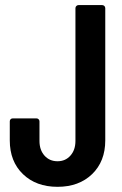

<svg xmlns="http://www.w3.org/2000/svg" viewBox="-20 -720 474 748"><path d="M18.1 -172.9V-247.1Q18.1 -252 21.2 -255.4Q24.4 -258.8 29.8 -258.8H122.1Q127 -258.8 130.4 -255.4Q133.8 -252 133.8 -247.1V-170.9Q133.8 -135.7 153.3 -113.8Q172.9 -91.8 204.1 -91.8Q234.9 -91.8 254.4 -113.8Q273.9 -135.7 273.9 -170.9V-688Q273.9 -693.4 277.6 -696.8Q281.2 -700.2 286.1 -700.2H377.9Q382.8 -700.2 386.5 -696.8Q390.1 -693.4 390.1 -688V-172.9Q390.1 -91.3 338.9 -41.7Q287.6 7.8 204.1 7.8Q120.6 7.8 69.3 -41.7Q18.1 -91.3 18.1 -172.9Z"/></svg>

Font: Barlow Condensed SemiBold
Style: Regular
Weight: 600
Width: 3
Designer: Jeremy Tribby
Foundry: Tribby Type
Version: Version 1.422;hotconv 1.0.109;makeotfexe 2.5.65596